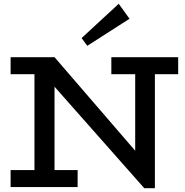

<svg xmlns="http://www.w3.org/2000/svg" viewBox="-20 -988 978 1014"><path d="M742 6 130 -686H268L694 -192V-669H798V6ZM36 0V-90H390V0ZM162 -15V-686H268V-15ZM36 -596V-686H268L266 -596ZM568 -596V-686H921V-596ZM441 -746 411 -787 607 -968 664 -889Z"/></svg>

Font: BioRhyme Medium
Style: Regular
Weight: 500
Designer: Aoife Mooney
Foundry: Aoife Mooney Type
Version: Version 1.600;gftools[0.9.33]